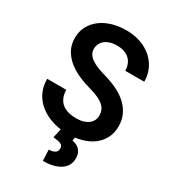

<svg xmlns="http://www.w3.org/2000/svg" viewBox="-224 -835 1049 1176"><g transform="rotate(30 300.0 -246.5)"><path d="M433.1 -185.5Q433.1 -204.6 426.5 -221.2Q419.9 -237.8 404.1 -252.2Q388.2 -266.6 362.5 -278.6Q336.9 -290.5 298.8 -300.8Q252.4 -313.5 210.2 -332.5Q168 -351.6 135.7 -378.4Q103.5 -405.3 84.2 -440.9Q64.9 -476.6 64.9 -522.9Q64.9 -567.9 84 -604.5Q103 -641.1 136.7 -667Q170.4 -692.9 216.3 -706.8Q262.2 -720.7 315.9 -720.7Q371.6 -720.7 417.7 -704.6Q463.9 -688.5 497.1 -659.4Q530.3 -630.4 548.8 -590.3Q567.4 -550.3 567.4 -502.4H433.6Q432.6 -526.4 425 -546.4Q417.5 -566.4 402.6 -580.8Q387.7 -595.2 365.5 -603.3Q343.3 -611.3 313.5 -611.3Q286.1 -611.3 264.9 -604.7Q243.7 -598.1 229 -586.2Q214.4 -574.2 206.8 -557.9Q199.2 -541.5 199.2 -522.5Q199.2 -502.4 209.2 -486.3Q219.2 -470.2 238.3 -457.3Q257.3 -444.3 284.4 -433.6Q311.5 -422.9 345.7 -413.6Q394.5 -399.4 435.5 -378.9Q476.6 -358.4 506.1 -330.3Q535.6 -302.2 552 -266.4Q568.4 -230.5 568.4 -186.5Q568.4 -139.6 549.6 -103.3Q530.8 -66.9 497.6 -41.7Q464.4 -16.6 418.5 -3.7Q372.6 9.3 318.4 9.3Q284.7 9.3 251.2 3.2Q217.8 -2.9 187.3 -15.6Q156.7 -28.3 130.4 -47.4Q104 -66.4 84.7 -91.8Q65.4 -117.2 54.4 -149.4Q43.5 -181.6 43.5 -220.7H178.2Q179.2 -188.5 189.5 -165.5Q199.7 -142.6 218 -127.9Q236.3 -113.3 262 -106.4Q287.6 -99.6 318.4 -99.6Q345.7 -99.6 366.9 -106Q388.2 -112.3 402.8 -123.5Q417.5 -134.8 425.3 -150.6Q433.1 -166.5 433.1 -185.5ZM372.1 2 366.7 29.3Q380.4 31.7 393.6 37.4Q406.7 43 417 53Q427.2 63 433.6 77.9Q439.9 92.8 439.9 113.8Q439.9 139.6 429.2 160.6Q418.5 181.6 397.2 196.5Q376 211.4 344.7 219.7Q313.5 228 272 228L268.6 149.9Q293.5 149.9 310.1 140.6Q326.7 131.3 326.7 109.4Q326.7 88.9 309.8 81.1Q293 73.2 255.9 70.8L271 2Z"/></g></svg>

Font: Roboto Mono
Style: Bold
Weight: 700
Designer: Google
Version: Version 2.000985; 2015; ttfautohint (v1.3)